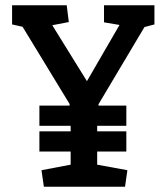

<svg xmlns="http://www.w3.org/2000/svg" viewBox="-20 -711 634 731"><path d="M147 0 138 -63 249 -84V-134H130V-211H249V-232H130V-309H245V-315L66 -609L26 -618V-691H234L242 -627L179 -615L311 -402L435 -616L376 -626V-691H568V-618L530 -608L355 -314V-309H461V-232H350V-211H461V-134H350V-84L465 -63L456 0Z"/></svg>

Font: Kreon
Style: Regular
Weight: 400
Designer: Julia Petretta
Foundry: Julia Petretta and Eli Heuer
Version: Version 2.002